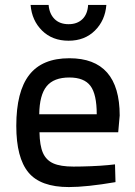

<svg xmlns="http://www.w3.org/2000/svg" viewBox="-20 -747 547 778"><path d="M46 0ZM104 -727H177Q180 -691 201 -670Q222 -649 258 -649Q293 -649 314 -669.5Q335 -690 337 -727H411Q406 -664 364.5 -623Q323 -582 258 -582Q192 -582 150.5 -623Q109 -664 104 -727ZM46 -237Q46 -376 98.5 -443.5Q151 -511 261 -511Q465 -511 465 -279L459 -211H140Q141 -157 154 -127.5Q167 -98 196 -85Q225 -72 278 -72Q309 -72 348 -73.5Q387 -75 418 -78L446 -81L448 -9Q331 11 259 11Q144 11 95 -48.5Q46 -108 46 -237ZM372 -284Q372 -365 346.5 -399Q321 -433 261 -433Q198 -433 169 -397.5Q140 -362 139 -284Z"/></svg>

Font: sheba-seeBold
Style: Regular
Weight: 600
Designer: Mohamed Galeb, the designers
Foundry: Kief Type Foundry
Version: Version 2.010; ttfautohint (v1.5.33-1714) -l 8 -r 50 -G 200 